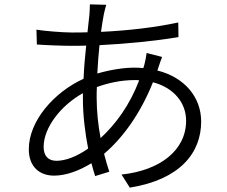

<svg xmlns="http://www.w3.org/2000/svg" viewBox="-20 -812 1040 880"><path d="M467 -790 392 -792C392 -780 391 -763 390 -746C388 -724 384 -696 381 -664C357 -663 333 -663 309 -663C269 -663 182 -670 147 -676L149 -608C189 -605 267 -602 308 -602C329 -602 352 -602 375 -603C370 -555 365 -503 363 -451C227 -389 112 -257 112 -128C112 -46 163 -7 228 -7C283 -7 344 -30 399 -64C405 -43 410 -23 416 -5L481 -25C473 -50 464 -78 457 -107C543 -180 624 -292 681 -435C780 -409 833 -338 833 -259C833 -124 715 -31 537 -12L575 48C805 11 902 -111 902 -255C902 -365 828 -457 701 -489C703 -493 704 -496 705 -500C710 -515 718 -539 723 -551L652 -569C650 -554 646 -531 642 -517C640 -511 639 -506 637 -500C624 -501 611 -502 597 -502C546 -502 484 -492 426 -475C428 -520 432 -564 436 -605C558 -611 691 -624 798 -642L797 -709C695 -687 572 -672 443 -666C447 -697 452 -725 456 -747C459 -760 463 -778 467 -790ZM423 -364C423 -380 423 -396 424 -413C471 -430 531 -445 597 -445C604 -445 611 -445 618 -444C574 -329 511 -244 441 -179C430 -238 423 -301 423 -364ZM180 -139C180 -227 259 -329 360 -385C360 -376 360 -367 360 -358C360 -284 370 -203 384 -131C331 -94 280 -75 239 -75C201 -75 180 -97 180 -139Z"/></svg>

Font: Source Han Sans JP Normal
Style: Regular
Weight: 350
Designer: Ryoko NISHIZUKA 西塚涼子 (kana, bopomofo & ideographs); Paul D. Hunt (Latin, Greek & Cyrillic); Sandoll Communications 산돌커뮤니
Foundry: Adobe
Version: Version 2.002;hotconv 1.0.116;makeotfexe 2.5.65601